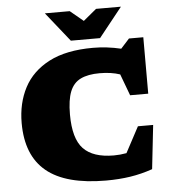

<svg xmlns="http://www.w3.org/2000/svg" viewBox="-62 -991 941 1061"><g transform="rotate(-5 409.0 -460.0)"><path d="M538.5 -119.5Q572 -119.5 608.5 -126L684.5 -268.5H769L742 -25.5Q680 -4 618 5.5Q556 15 483.5 15Q261 15 153.5 -73.5Q46 -162 46 -342Q46 -452 91 -537.8Q136 -623.5 230.8 -672.8Q325.5 -722 474.5 -722Q551.5 -722 630 -703.5L677.5 -756H757V-443H656.5L612 -562.5Q563 -579 499 -579Q434 -579 393.5 -559.2Q353 -539.5 334.5 -493Q316 -446.5 316 -366Q316 -231.5 369.8 -175.5Q423.5 -119.5 538.5 -119.5ZM648.5 -935 518.5 -772H356.5L226.5 -935H364.5L437.5 -874.5L510.5 -935Z"/></g></svg>

Font: Newsreader 6pt ExtraBold
Style: Regular
Weight: 800
Designer: Hugues Gentile
Foundry: Production Type
Version: Version 1.003; ttfautohint (v1.8.3)